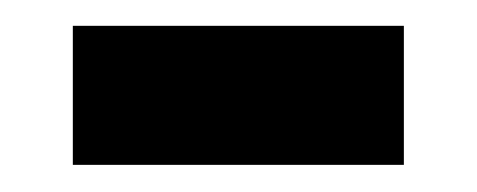

<svg xmlns="http://www.w3.org/2000/svg" viewBox="-20 -322 360 145"><path d="M35 -197.5V-302.5H285V-197.5Z"/></svg>

Font: Funnel Display SemiBold
Style: Regular
Weight: 600
Designer: NORD ID, Kristian Moeller
Foundry: Dicotype
Version: Version 1.000